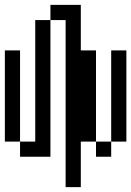

<svg xmlns="http://www.w3.org/2000/svg" viewBox="-20 -645 540 790"><path d="M250 -562.5V125H312.5V-62.5H375V0H437.5V-62.5H375Q375 -62.5 375 -437.5H312.5V-625H187.5V-562.5H125Q125 -562.5 125 -62.5H62.5V0H187.5V-562.5ZM62.5 -62.5Q62.5 -62.5 62.5 -437.5H0Q0 -437.5 0 -62.5ZM437.5 -62.5H500Q500 -62.5 500 -437.5H437.5Q437.5 -437.5 437.5 -62.5Z"/></svg>

Font: UnifontExMono
Style: Regular
Weight: 500
Version: Version 15.0.06